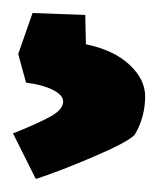

<svg xmlns="http://www.w3.org/2000/svg" viewBox="-20 -31 243 295"><path d="M0 174Q40 158 58.5 147.5Q77 137 77 125Q77 115 61 107Q45 99 20 96L8 52L30 -11L111 -8L112 37Q155 46 179 68.5Q203 91 203 117Q203 149 187 176Q177 187 124.5 209.5Q72 232 35 244Z"/></svg>

Font: Grenze Black
Style: Regular
Weight: 900
Designer: Renata Polastri
Foundry: Omnibus-Type
Version: Version 1.002; ttfautohint (v1.8)